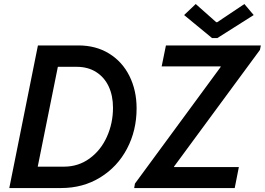

<svg xmlns="http://www.w3.org/2000/svg" viewBox="-20 -949 1336 969"><path d="M171.4 -719.7H375.5Q464.4 -719.7 531 -678.5Q597.7 -637.2 633.5 -564.9Q669.4 -492.7 669.4 -401.9Q669.4 -290.5 621.1 -198.7Q572.8 -106.9 485.8 -53.5Q398.9 0 288.6 0H26.9ZM550.3 -405.3Q550.3 -465.8 528.6 -512.5Q506.8 -559.1 465.3 -585.4Q423.8 -611.8 366.7 -611.8H272L170.4 -107.9H302.7Q375.5 -107.9 432.1 -149.2Q488.8 -190.4 519.5 -258.8Q550.3 -327.1 550.3 -405.3ZM661.1 -22.5 1093.8 -611.3V-613.8H795.9L817.4 -719.7H1296.4L1292 -697.3L858.4 -108.4V-106H1185.5L1164.6 0H657.2ZM909.2 -873 967.8 -928.7 1071.3 -836.9H1076.2L1213.4 -928.7L1260.3 -873L1076.7 -756.8H1050.3Z"/></svg>

Font: Reddit Sans Vanilla SemiBold
Style: Italic
Weight: 600
Italic angle: -11.25°
Designer: Stephen Hutchings
Version: Version 1.013